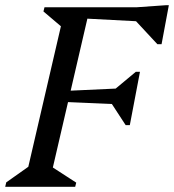

<svg xmlns="http://www.w3.org/2000/svg" viewBox="-45 -718 669 738"><path d="M-25 0 -21 -17 95 -99 55 -39 197 -651 221 -590 122 -674 126 -690H301L150 -39L126 -95L248 -16L244 0ZM439 -316 206 -326 215 -369 454 -380ZM438 -237 378 -329 387 -367 477 -442H493L454 -237ZM581 -631 277 -647 287 -690H595ZM560 -548 469 -646 479 -690 593 -698H604L576 -548Z"/></svg>

Font: Platypi Light Light
Style: Italic
Weight: 300
Italic angle: -13°
Version: Version 1.200